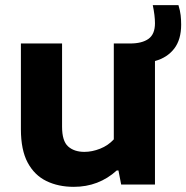

<svg xmlns="http://www.w3.org/2000/svg" viewBox="-20 -715 722 744"><path d="M266 9Q206 9 159.8 -13.5Q113.5 -36 87.2 -85Q61 -134 61 -214V-546.5H220.5V-224Q220.5 -168.5 244 -147.5Q267.5 -126.5 307 -126.5Q337 -126.5 368 -138.8Q399 -151 421 -175V-546.5H484Q530.5 -546.5 555.5 -564.5Q580.5 -582.5 580.5 -625Q580.5 -654.5 572 -695H671.5Q678 -674 680 -656.2Q682 -638.5 682 -619.5Q682 -561.5 655 -526.5Q628 -491.5 580.5 -478.5V0H449.5L439 -54.5H432.5Q362.5 9 266 9Z"/></svg>

Font: Encode Sans Semi Expanded
Style: Bold
Weight: 700
Width: 6
Designer: Multiple Designers
Foundry: Impallari Type
Version: Version 3.000; ttfautohint (v1.8.3) -l 8 -r 50 -G 200 -x 14 